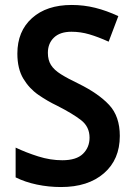

<svg xmlns="http://www.w3.org/2000/svg" viewBox="-20 -837 542 774"><path d="M463 -289Q463 -194 399 -138.5Q335 -83 226 -83Q176 -83 128.5 -93Q81 -103 43 -122V-242Q85 -222 134 -206.5Q183 -191 231 -191Q288 -191 314.5 -217Q341 -243 341 -282Q341 -326 307 -352.5Q273 -379 210 -411Q172 -429 135 -454.5Q98 -480 74 -520Q50 -560 50 -621Q50 -711 109 -764Q168 -817 269 -817Q318 -817 364 -805.5Q410 -794 457 -772L418 -669Q376 -688 340.5 -698.5Q305 -709 268 -709Q222 -709 197.5 -685.5Q173 -662 173 -624Q173 -595 185.5 -575Q198 -555 226 -537.5Q254 -520 298 -499Q377 -460 420 -414Q463 -368 463 -289Z"/></svg>

Font: Noto Sans Telugu UI SemiCondensed SemiBold
Style: Regular
Weight: 600
Width: 4
Designer: Jelle Bosma - Monotype Design Team
Foundry: Monotype Imaging Inc.
Version: Version 2.005; ttfautohint (v1.8.4.7-5d5b)